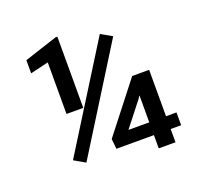

<svg xmlns="http://www.w3.org/2000/svg" viewBox="-124 -841 1000 974"><g transform="rotate(-20 376.0 -354.0)"><path d="M282.5 -324H192V-602.5L94 -579V-650L273 -708.5H282.5ZM572 -140.5V-284L570.5 -284.5L562 -271L459.5 -140.5ZM662.5 0H572V-71.5H369.5L364 -126L571 -391H662.5V-140.5H719V-71.5H662.5ZM202.5 -57.5 142.5 -92 489.5 -647.5 549.5 -613.5Z"/></g></svg>

Font: Roberto Sans Medium
Style: Regular
Weight: 500
Designer: Google (font) & Cristiano Sobral (main changes)
Version: Version 1.000;October 12, 2021;FontCreator 14.0.0.2814 64-bi